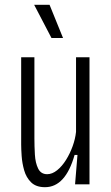

<svg xmlns="http://www.w3.org/2000/svg" viewBox="-20 -766 463 798"><path d="M167 12Q130 12 109.5 -8Q89 -28 80.5 -58Q72 -88 70 -117.5Q68 -147 68 -165V-528H123V-191Q123 -158 125 -123.5Q127 -89 138.5 -65.5Q150 -42 176 -42Q197 -42 217.5 -58.5Q238 -75 254.5 -101.5Q271 -128 282 -158.5Q293 -189 296 -218V-528H352V0H292L302 -122H290Q252 12 167 12ZM194 -608 122 -746H186L242 -608Z"/></svg>

Font: Bricolage Grotesque 10pt Condensed ExtraLight
Style: Regular
Weight: 200
Width: 3
Designer: Mathieu Triay
Foundry: Atelier Triay
Version: Version 1.000; ttfautohint (v1.8.4.7-5d5b);gftools[0.9.32]